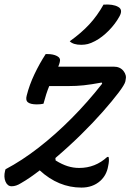

<svg xmlns="http://www.w3.org/2000/svg" viewBox="-27 -834 597 870"><path d="M180 -589H189Q214 -589 231.5 -580Q249 -571 244 -553Q242 -544 237 -532H488Q517 -532 532.5 -512.5Q548 -493 542 -471L541 -465Q538 -451 510.5 -414.5Q483 -378 439 -328Q395 -278 339.5 -223.5Q284 -169 224 -118L225 -107Q254 -89 279.5 -81Q305 -73 332 -73Q405 -73 459 -123H465Q467 -114 466.5 -104.5Q466 -95 463 -81Q456 -40 427 -14Q393 16 342 16Q238 16 153 -62Q131 -45 110 -30.5Q89 -16 68 -4Q46 10 26 10Q7 10 -2 -11Q-11 -32 -4 -60L-2 -67Q72 -106 148 -165Q224 -224 297.5 -298Q371 -372 436 -455L434 -460Q385 -451 352.5 -447.5Q320 -444 282 -444H196Q189 -427 182.5 -407Q176 -387 170 -364Q158 -361 140 -361Q112 -361 100 -370Q88 -379 94 -401Q106 -449 129 -497.5Q152 -546 180 -589ZM442 -813Q485 -816 508 -803Q531 -791 515 -761Q496 -726 466 -695.5Q436 -665 404 -648Q385 -638 371 -634.5Q357 -631 341 -631Q305 -631 289 -647Q342 -685 378 -724Q414 -763 442 -813Z"/></svg>

Font: Recursive Sn Csl St
Style: Italic
Weight: 400
Italic angle: -15°
Version: Version 1.079;hotconv 1.0.112;makeotfexe 2.5.65598; ttfautoh